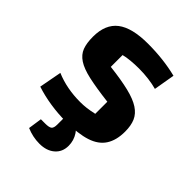

<svg xmlns="http://www.w3.org/2000/svg" viewBox="-199 -619 899 899"><g transform="rotate(45 250.5 -169.5)"><path d="M44 -356Q44 -438 94 -476.5Q144 -515 250 -515Q301 -515 348.5 -509.5Q396 -504 440 -493L422 -388Q397 -395 366 -399Q335 -403 302 -403Q275 -403 248 -400.5Q221 -398 203 -393V-315Q281 -306 332 -293.5Q383 -281 412 -262Q441 -243 453 -215.5Q465 -188 465 -148Q465 -91 441.5 -54.5Q418 -18 367.5 -1.5Q317 15 235 15Q184 15 132 7Q80 -1 35 -16L56 -128Q129 -97 218 -97Q239 -97 259.5 -99.5Q280 -102 307 -108V-188Q224 -198 172.5 -209.5Q121 -221 93 -239.5Q65 -258 54.5 -285.5Q44 -313 44 -356ZM221 176Q177 176 135 158L145 90H174Q199 90 208 83Q217 76 217 53V-21H256Q287 -7 306 22Q325 51 325 86Q325 127 296.5 151.5Q268 176 221 176Z"/></g></svg>

Font: Changa SemiBold
Style: Regular
Weight: 600
Designer: Eduardo Rodriguez Tunni
Foundry: Eduardo Rodriguez Tunni
Version: Version 3.002; ttfautohint (v1.8.2)